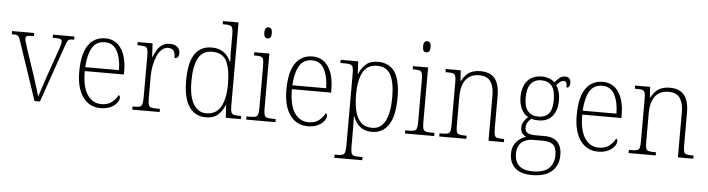

<svg xmlns="http://www.w3.org/2000/svg" viewBox="-55 -1019 5595 1518"><g transform="rotate(5 2742.5 -260.0)"><path d="M76 -462Q68 -485 61.5 -495.5Q55 -506 42.5 -508.5Q30 -511 6 -511V-536H182V-511H163Q134 -511 125 -505.5Q116 -500 116 -486Q116 -475 123.5 -451.5Q131 -428 137 -407L204 -207Q213 -179 223.5 -146.5Q234 -114 243 -85Q252 -56 257 -37Q262 -56 276.5 -100Q291 -144 313 -209L370 -371Q386 -417 395 -444Q404 -471 404 -485Q404 -499 394.5 -505Q385 -511 355 -511H331V-536H501V-511H497Q476 -511 465 -508Q454 -505 447.5 -493.5Q441 -482 433 -457L274 0H231Z M755 10Q667 10 615 -61Q563 -132 563 -262Q563 -404 611 -473.5Q659 -543 747 -543Q827 -543 872 -477Q917 -411 917 -294V-271H606Q606 -146 647.5 -84Q689 -22 759 -22Q810 -22 842 -47.5Q874 -73 890 -106Q901 -100 901 -84Q901 -66 884.5 -44Q868 -22 835.5 -6Q803 10 755 10ZM875 -302Q874 -395 842.5 -453.5Q811 -512 746 -512Q676 -512 644 -455.5Q612 -399 607 -302Z M1007 0V-25H1019Q1047 -25 1062 -29Q1077 -33 1082.5 -49Q1088 -65 1088 -101V-438Q1088 -472 1082.5 -487.5Q1077 -503 1061 -507Q1045 -511 1013 -511H1003V-536H1121L1127 -429H1130Q1141 -457 1156.5 -483.5Q1172 -510 1197 -527Q1222 -544 1258 -544Q1298 -544 1318.5 -525Q1339 -506 1339 -477Q1339 -459 1331 -447Q1323 -435 1304 -435Q1304 -473 1291.5 -492Q1279 -511 1246 -511Q1219 -511 1197 -490.5Q1175 -470 1160 -436Q1145 -402 1137 -360.5Q1129 -319 1129 -278V-100Q1129 -65 1134.5 -49Q1140 -33 1155 -29Q1170 -25 1198 -25H1224V0Z M1592 10Q1507 10 1459 -57.5Q1411 -125 1411 -267Q1411 -409 1456.5 -476.5Q1502 -544 1590 -544Q1648 -544 1685 -517.5Q1722 -491 1742 -446H1746Q1744 -471 1743.5 -498Q1743 -525 1743 -548V-658Q1743 -694 1737.5 -710.5Q1732 -727 1717.5 -731Q1703 -735 1675 -735H1660V-760H1784V-95Q1784 -63 1789.5 -48Q1795 -33 1810.5 -29Q1826 -25 1856 -25H1869V0H1749L1743 -102H1741Q1721 -52 1686 -21Q1651 10 1592 10ZM1594 -22Q1670 -23 1706.5 -87Q1743 -151 1743 -265Q1743 -386 1711.5 -448.5Q1680 -511 1595 -511Q1522 -511 1487.5 -449.5Q1453 -388 1453 -265Q1453 -143 1490.5 -82Q1528 -21 1594 -22Z M2023 -654Q2010 -654 2002 -663Q1994 -672 1994 -698Q1994 -724 2002 -733Q2010 -742 2023 -742Q2036 -742 2044.5 -733Q2053 -724 2053 -698Q2053 -672 2044.5 -663Q2036 -654 2023 -654ZM1911 0V-25H1933Q1965 -25 1980.5 -29Q1996 -33 2001.5 -48.5Q2007 -64 2007 -98V-435Q2007 -470 2002 -486Q1997 -502 1982.5 -506.5Q1968 -511 1940 -511H1928V-536H2048V-99Q2048 -65 2053.5 -49Q2059 -33 2074.5 -29Q2090 -25 2122 -25H2143V0Z M2399 10Q2311 10 2259 -61Q2207 -132 2207 -262Q2207 -404 2255 -473.5Q2303 -543 2391 -543Q2471 -543 2516 -477Q2561 -411 2561 -294V-271H2250Q2250 -146 2291.5 -84Q2333 -22 2403 -22Q2454 -22 2486 -47.5Q2518 -73 2534 -106Q2545 -100 2545 -84Q2545 -66 2528.5 -44Q2512 -22 2479.5 -6Q2447 10 2399 10ZM2519 -302Q2518 -395 2486.5 -453.5Q2455 -512 2390 -512Q2320 -512 2288 -455.5Q2256 -399 2251 -302Z M2631 240V215H2649Q2677 215 2692 210.5Q2707 206 2712.5 190Q2718 174 2718 139V-438Q2718 -472 2712.5 -487.5Q2707 -503 2691 -507Q2675 -511 2643 -511H2614V-536H2753L2758 -437H2761Q2779 -483 2814 -514.5Q2849 -546 2909 -546Q2999 -546 3043.5 -481Q3088 -416 3088 -277Q3088 -129 3040.5 -59.5Q2993 10 2910 10Q2852 10 2815 -19.5Q2778 -49 2759 -102H2757Q2757 -85 2758 -55Q2759 -25 2759 18V140Q2759 175 2764.5 191Q2770 207 2785 211Q2800 215 2828 215H2853V240ZM2908 -22Q2978 -22 3012 -88.5Q3046 -155 3046 -275Q3046 -394 3013.5 -454Q2981 -514 2906 -514Q2826 -514 2792.5 -449Q2759 -384 2759 -276Q2759 -199 2773 -142Q2787 -85 2819.5 -53.5Q2852 -22 2908 -22Z M3283 -654Q3270 -654 3262 -663Q3254 -672 3254 -698Q3254 -724 3262 -733Q3270 -742 3283 -742Q3296 -742 3304.5 -733Q3313 -724 3313 -698Q3313 -672 3304.5 -663Q3296 -654 3283 -654ZM3171 0V-25H3193Q3225 -25 3240.5 -29Q3256 -33 3261.5 -48.5Q3267 -64 3267 -98V-435Q3267 -470 3262 -486Q3257 -502 3242.5 -506.5Q3228 -511 3200 -511H3188V-536H3308V-99Q3308 -65 3313.5 -49Q3319 -33 3334.5 -29Q3350 -25 3382 -25H3403V0Z M3443 0V-25H3459Q3490 -25 3506 -29Q3522 -33 3527 -48.5Q3532 -64 3532 -99V-438Q3532 -472 3527 -487.5Q3522 -503 3507 -507Q3492 -511 3464 -511H3448V-536H3567L3572 -453H3576Q3602 -502 3637 -522.5Q3672 -543 3723 -543Q3801 -543 3838 -497.5Q3875 -452 3875 -357V-99Q3875 -64 3880 -48.5Q3885 -33 3900.5 -29Q3916 -25 3947 -25H3956V0H3834V-361Q3834 -428 3807.5 -469Q3781 -510 3716 -510Q3665 -510 3633.5 -486Q3602 -462 3588 -421.5Q3574 -381 3574 -331V-98Q3574 -64 3579 -48.5Q3584 -33 3600 -29Q3616 -25 3647 -25H3658V0Z M4199 240Q4110 240 4065 198.5Q4020 157 4020 85Q4020 43 4036.5 14Q4053 -15 4078 -32.5Q4103 -50 4129 -57Q4110 -64 4096.5 -81Q4083 -98 4083 -128Q4083 -156 4098.5 -178.5Q4114 -201 4130 -214Q4093 -234 4074.5 -275.5Q4056 -317 4056 -365Q4056 -449 4096 -496Q4136 -543 4212 -543Q4245 -543 4271 -532.5Q4297 -522 4312 -506Q4326 -522 4346 -540.5Q4366 -559 4393 -559Q4417 -559 4428 -545.5Q4439 -532 4439 -513Q4439 -495 4432.5 -484Q4426 -473 4412 -473Q4412 -498 4406.5 -510.5Q4401 -523 4387 -523Q4370 -523 4357.5 -513Q4345 -503 4329 -485Q4342 -466 4351.5 -436.5Q4361 -407 4361 -364Q4361 -288 4323.5 -241.5Q4286 -195 4212 -195Q4201 -195 4182.5 -197Q4164 -199 4156 -203Q4140 -190 4128.5 -172Q4117 -154 4117 -128Q4117 -98 4139.5 -87Q4162 -76 4198 -76H4271Q4343 -76 4376.5 -39Q4410 -2 4410 63Q4410 144 4357 192Q4304 240 4199 240ZM4209 -225Q4263 -225 4291.5 -257.5Q4320 -290 4320 -365Q4320 -444 4291.5 -478.5Q4263 -513 4208 -513Q4157 -513 4127 -477.5Q4097 -442 4097 -364Q4097 -293 4126.5 -259Q4156 -225 4209 -225ZM4202 210Q4291 210 4331 171.5Q4371 133 4371 67Q4371 9 4345 -14.5Q4319 -38 4263 -38H4181Q4130 -38 4094.5 -8Q4059 22 4059 84Q4059 118 4072 147Q4085 176 4116.5 193Q4148 210 4202 210Z M4703 10Q4615 10 4563 -61Q4511 -132 4511 -262Q4511 -404 4559 -473.5Q4607 -543 4695 -543Q4775 -543 4820 -477Q4865 -411 4865 -294V-271H4554Q4554 -146 4595.5 -84Q4637 -22 4707 -22Q4758 -22 4790 -47.5Q4822 -73 4838 -106Q4849 -100 4849 -84Q4849 -66 4832.5 -44Q4816 -22 4783.5 -6Q4751 10 4703 10ZM4823 -302Q4822 -395 4790.5 -453.5Q4759 -512 4694 -512Q4624 -512 4592 -455.5Q4560 -399 4555 -302Z M4946 0V-25H4962Q4993 -25 5009 -29Q5025 -33 5030 -48.5Q5035 -64 5035 -99V-438Q5035 -472 5030 -487.5Q5025 -503 5010 -507Q4995 -511 4967 -511H4951V-536H5070L5075 -453H5079Q5105 -502 5140 -522.5Q5175 -543 5226 -543Q5304 -543 5341 -497.5Q5378 -452 5378 -357V-99Q5378 -64 5383 -48.5Q5388 -33 5403.5 -29Q5419 -25 5450 -25H5459V0H5337V-361Q5337 -428 5310.5 -469Q5284 -510 5219 -510Q5168 -510 5136.5 -486Q5105 -462 5091 -421.5Q5077 -381 5077 -331V-98Q5077 -64 5082 -48.5Q5087 -33 5103 -29Q5119 -25 5150 -25H5161V0Z"/></g></svg>

Font: Noto Serif Lao SemiCondensed ExtraLight
Style: Regular
Weight: 200
Width: 4
Designer: Monotype Design Team
Foundry: Monotype Imaging Inc.
Version: Version 2.003; ttfautohint (v1.8.4.7-5d5b)